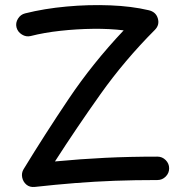

<svg xmlns="http://www.w3.org/2000/svg" viewBox="-20 -718 729 761"><path d="M45.4 -609.4Q41 -627.4 51.3 -644Q61.5 -660.6 79.6 -665Q155.8 -684.1 243.9 -692.1Q332 -700.2 417 -696.8Q502 -693.4 568.4 -677.7Q597.7 -671.4 605.5 -645.3Q613.3 -619.1 593.8 -599.6Q473.1 -478.5 378.2 -344.7Q283.2 -210.9 197.8 -78.1Q301.3 -87.9 396.7 -92.5Q492.2 -97.2 604 -97.2Q623 -97.2 636.7 -83.5Q650.4 -69.8 650.4 -50.8Q650.4 -31.7 636.7 -18.1Q623 -4.4 604 -4.4Q514.2 -4.4 434.6 -1.5Q355 1.5 277.8 7.6Q200.7 13.7 117.7 22.9Q97.7 24.9 84.5 13.7Q71.3 2.4 67.9 -14.9Q64.5 -32.2 73.2 -46.9Q157.2 -184.6 252 -325.7Q346.7 -466.8 470.2 -597.7Q414.6 -604.5 349.4 -603.8Q284.2 -603 219.7 -595.9Q155.3 -588.9 101.6 -575.2Q83.5 -570.8 66.9 -581.1Q50.3 -591.3 45.4 -609.4Z"/></svg>

Font: Mikhak-FD Medium
Style: Regular
Weight: 500
Designer: Amin Abedi
Version: Version 3.2